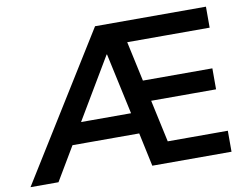

<svg xmlns="http://www.w3.org/2000/svg" viewBox="-113 -812 1181 919"><g transform="rotate(-10 478.0 -352.5)"><path d="M-36 0 402 -705H941V-603H503L533 -637L590 -374L547 -409H920V-307H569L597 -342L657 -65L611 -102H941V0H556L513 -201L555 -163H169L217 -197L100 0ZM433 -562 238 -234 229 -265H531L507 -230L435 -562Z"/></g></svg>

Font: Nunito Sans 12pt ExtraLight
Style: Regular
Weight: 200
Designer: Vernon Adams
Foundry: Vernon Adams
Version: Version 3.101;gftools[0.9.27]